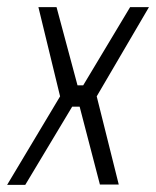

<svg xmlns="http://www.w3.org/2000/svg" viewBox="-46 -520 439 540"><path d="M157 -220 25 0H-26L123 -249L62 -500H113L172 -280H188L320 -500H373L226 -249L288 -1H235L178 -220Z"/></svg>

Font: Marvel
Style: Italic
Weight: 400
Italic angle: -12°
Designer: Carolina Trebol
Foundry: Carolina Trebol
Version: Version 1.001